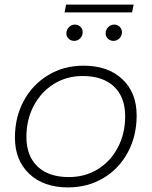

<svg xmlns="http://www.w3.org/2000/svg" viewBox="-20 -812 660 836"><path d="M45 -213Q45 -302 83.5 -373Q122 -444 190 -485Q258 -526 344 -526Q450 -526 512.5 -467.5Q575 -409 575 -309Q575 -220 536.5 -148.5Q498 -77 430 -36.5Q362 4 276 4Q170 4 107.5 -55Q45 -114 45 -213ZM525 -306Q525 -389 476.5 -435Q428 -481 340 -481Q270 -481 214.5 -446.5Q159 -412 127 -351.5Q95 -291 95 -216Q95 -133 143.5 -87Q192 -41 280 -41Q350 -41 405.5 -75Q461 -109 493 -169.5Q525 -230 525 -306ZM269 -666Q269 -682 280 -693.5Q291 -705 306 -705Q320 -705 330 -695.5Q340 -686 340 -672Q340 -656 329 -645Q318 -634 303 -634Q289 -634 279 -643.5Q269 -653 269 -666ZM440 -666Q440 -682 451 -693.5Q462 -705 477 -705Q491 -705 501 -695.5Q511 -686 511 -672Q511 -656 500 -645Q489 -634 474 -634Q460 -634 450 -643.5Q440 -653 440 -666ZM268 -792H562L555 -758H261Z"/></svg>

Font: Montserrat Alternates Light
Style: Italic
Weight: 300
Italic angle: -11.3°
Designer: Julieta Ulanovsky
Foundry: Julieta Ulanovsky
Version: Version 7.200